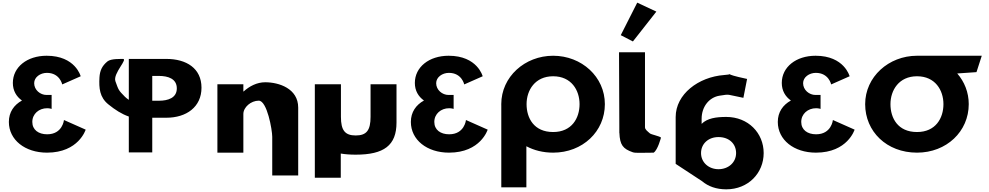

<svg xmlns="http://www.w3.org/2000/svg" viewBox="-20 -1145 7416 1440"><path d="M446.7 -511.8C446.7 -511.8 428.9 -598.5 331.7 -598.5C282.1 -598.5 236.3 -566.2 236.3 -521.2C236.3 -470.2 282.1 -432.8 328.9 -432.8H367.2V-328.2C367.2 -328.2 352.3 -333.3 333.6 -333.3C271.9 -333.3 222.3 -290.8 222.3 -230.5C222.3 -171 269 -137.8 333.6 -137.8C449.5 -137.8 459.8 -244.9 459.8 -244.9L622.5 -172.7C622.5 -172.7 570.1 -0.1 332.6 -0.1C167.1 -0.1 46.5 -96.2 46.5 -230.5C46.5 -304.4 84.9 -358 144.7 -391.1C102.6 -420.9 76.4 -465.1 76.4 -522.9C76.4 -641.9 183 -726.9 329.8 -726.9C545.8 -726.9 585.1 -573 585.1 -573Z M845.8 -535C823.8 -595 951.2 -711.5 896.4 -703C888.7 -701.8 812.8 -707 785.3 -684C744.6 -650 729.2 -615 725.9 -564C721.5 -484 727 -415 793 -362C843.1 -321.4 892.7 -289.4 946.1 -271V-1.9H1121.9V-262H1227.6C1378.1 -262 1491.2 -342.7 1491.2 -487.2C1491.2 -632.6 1378.1 -703.1 1227.6 -703.1H946.1V-396.2C934.4 -404.1 924.5 -411.7 917.3 -419C866.7 -470 869.7 -469.9 845.8 -535ZM1121.9 -389.5V-575.6H1171.5C1240.7 -575.6 1306.1 -554.4 1306.1 -482.1C1306.1 -410.7 1240.7 -389.5 1171.5 -389.5Z M1610.5 0H1805.2V-290C1805.2 -341 1862.3 -390 1920.7 -390C1983.3 -390 2021.8 -170 2021.8 -119V171H2216.5V-338C2216.5 -481 2072.5 -528 1969 -528C1907.5 -528 1851.3 -499 1807.3 -459H1805.2V-513H1610.5Z M2537 -513H2341.2V188H2535.8V6.6C2568.8 12.3 2606.1 15 2648 15C2859.2 15 2953.8 -54 2953.8 -226V-513H2759.2V-269C2759.2 -168 2729.5 -129 2648 -129C2566.7 -129 2537 -168 2537 -269Z M3461.7 -511.8C3461.7 -511.8 3443.9 -598.5 3346.7 -598.5C3297.1 -598.5 3251.3 -566.2 3251.3 -521.2C3251.3 -470.2 3297.1 -432.8 3343.9 -432.8H3382.2V-328.2C3382.2 -328.2 3367.3 -333.3 3348.6 -333.3C3286.9 -333.3 3237.3 -290.8 3237.3 -230.5C3237.3 -171 3284 -137.8 3348.6 -137.8C3464.5 -137.8 3474.8 -244.9 3474.8 -244.9L3637.5 -172.7C3637.5 -172.7 3585.1 -0.1 3347.6 -0.1C3182.1 -0.1 3061.5 -96.2 3061.5 -230.5C3061.5 -304.4 3099.9 -358 3159.7 -391.1C3117.6 -420.9 3091.4 -465.1 3091.4 -522.9C3091.4 -641.9 3198 -726.9 3344.8 -726.9C3560.8 -726.9 3600.1 -573 3600.1 -573Z M3929.3 -363.9C3929.3 -468.5 3992.9 -573 4128.5 -573C4265 -573 4326.7 -468.5 4326.7 -363.9C4326.7 -259.4 4268.7 -154.8 4128.5 -154.8C3984.5 -154.8 3929.3 -259.4 3929.3 -363.9ZM3739.5 -363.9C3739.5 -359.8 3739.6 -355.7 3739.7 -351.7V260H3927.8V-48.1C3985.1 -17.5 4053.1 -0.1 4128.5 -0.1C4350.1 -0.1 4516.5 -159.1 4516.5 -363.9C4516.5 -568.8 4342.6 -726.9 4128.5 -726.9C3916.2 -726.9 3739.5 -568.8 3739.5 -363.9Z M4635.7 -881.2 4726.8 -834.1 4902.7 -1058 4759.3 -1125.2ZM4622.7 -753H4817.4V-191C4817.6 -173 4835.1 -161.8 4853.6 -145C4863.7 -135.7 4928.3 -124 4937.3 -113C4937.3 -113 4914 -21.3 4882.4 0C4789.9 0 4747 4.3 4726.1 -3C4651.8 -28.9 4629.3 -57.6 4625.4 -148L4624.9 -148V-166.5C4624.7 -176.7 4624.8 -187.5 4624.9 -199V-200Z M5583.2 -553C5480.3 -574.7 5457 -584.7 5453.2 -588.3C5449.8 -586.8 5439.1 -584.4 5410.5 -582.3C5218.6 -567.8 5047.5 -438.9 5047.5 -267V84L5245.5 214C5291.7 253 5352.2 275 5427 275C5592 275 5707.5 153 5707.5 3C5707.5 -147 5592 -268 5427 -268C5350 -268 5284 -258 5242.2 -216V-254C5242.2 -345 5298.6 -415.1 5376.8 -427.4C5460.2 -440.4 5425.2 -436.4 5555.4 -411.3ZM5500.7 3C5500.7 74 5442.4 124 5368.7 124C5296.1 124 5237.8 74 5237.8 3C5237.8 -67 5292.8 -117 5368.7 -117C5447.9 -117 5500.7 -67 5500.7 3ZM5453.2 -588.3C5450.6 -590.8 5457.6 -590.2 5453.2 -588.3Z M6213.7 -511.8C6213.7 -511.8 6195.9 -598.5 6098.7 -598.5C6049.1 -598.5 6003.3 -566.2 6003.3 -521.2C6003.3 -470.2 6049.1 -432.8 6095.9 -432.8H6134.2V-328.2C6134.2 -328.2 6119.3 -333.3 6100.6 -333.3C6038.9 -333.3 5989.3 -290.8 5989.3 -230.5C5989.3 -171 6036 -137.8 6100.6 -137.8C6216.5 -137.8 6226.8 -244.9 6226.8 -244.9L6389.5 -172.7C6389.5 -172.7 6337.1 -0.1 6099.6 -0.1C5934.1 -0.1 5813.5 -96.2 5813.5 -230.5C5813.5 -304.4 5851.9 -358 5911.7 -391.1C5869.6 -420.9 5843.4 -465.1 5843.4 -522.9C5843.4 -641.9 5950 -726.9 6096.8 -726.9C6312.8 -726.9 6352.1 -573 6352.1 -573Z M6658.5 -363.9C6658.5 -468.4 6721.9 -572.8 6857.1 -573V-573L6857.5 -573H6857.6C6994.1 -573 7055.8 -468.5 7055.8 -363.9C7055.8 -259.4 6997.9 -154.8 6857.6 -154.8C6713.6 -154.8 6658.5 -259.4 6658.5 -363.9ZM6857.1 -727V-726.9C6645.1 -726.6 6468.7 -568.6 6468.7 -363.9C6468.7 -159.1 6629.5 -0.1 6857.6 -0.1C7079.2 -0.1 7245.6 -159.1 7245.6 -363.9C7245.6 -452.3 7213.3 -531.9 7159.3 -594L7303.7 -604L7343.3 -727Z"/></svg>

Font: Hussar
Style: BdWide
Weight: 700
Foundry: Cannot Into Space Fonts
Version: Version 2.00